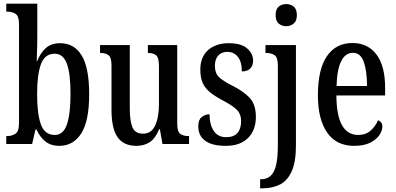

<svg xmlns="http://www.w3.org/2000/svg" viewBox="-20 -780 2143 1040"><path d="M301 10Q255 10 225 -14.5Q195 -39 178 -78H172L154 0H14V-43H20Q44 -43 63.5 -55.5Q83 -68 83 -115V-649Q83 -693 64.5 -705Q46 -717 19 -717H14V-760H182V-578Q182 -560 181.5 -535.5Q181 -511 180 -487Q179 -463 179 -448H181Q198 -492 227.5 -519Q257 -546 306 -546Q382 -546 422.5 -479.5Q463 -413 463 -269Q463 -124 420 -57Q377 10 301 10ZM277 -49Q323 -49 342.5 -106Q362 -163 362 -271Q362 -382 342 -435.5Q322 -489 276 -489Q223 -489 202 -433Q181 -377 181 -270Q181 -163 201.5 -106Q222 -49 277 -49Z M719 10Q650 10 617 -36.5Q584 -83 584 -186V-425Q584 -468 568.5 -480.5Q553 -493 526 -493H522V-536H683V-193Q683 -124 697.5 -90Q712 -56 755 -56Q800 -56 820.5 -100.5Q841 -145 841 -217V-421Q841 -469 825 -481Q809 -493 784 -493H781V-536H940V-110Q940 -66 957 -54.5Q974 -43 999 -43H1004V0H860L846 -80H842Q821 -29 790.5 -9.5Q760 10 719 10Z M1203 10Q1130 10 1092 -17Q1054 -44 1054 -96Q1054 -131 1072.5 -146Q1091 -161 1115 -161Q1115 -106 1137.5 -71.5Q1160 -37 1205 -37Q1247 -37 1266.5 -60Q1286 -83 1286 -124Q1286 -160 1266 -182Q1246 -204 1196 -231Q1150 -255 1121 -277.5Q1092 -300 1078.5 -329.5Q1065 -359 1065 -402Q1065 -472 1107.5 -509Q1150 -546 1219 -546Q1287 -546 1319 -517.5Q1351 -489 1351 -452Q1351 -425 1335.5 -409Q1320 -393 1290 -393Q1290 -445 1268.5 -472Q1247 -499 1211 -499Q1179 -499 1161.5 -478.5Q1144 -458 1144 -424Q1144 -384 1165.5 -363Q1187 -342 1240 -315Q1302 -284 1334 -248Q1366 -212 1366 -147Q1366 -75 1323.5 -32.5Q1281 10 1203 10Z M1530 -638Q1507 -638 1490 -652Q1473 -666 1473 -698Q1473 -731 1490 -744.5Q1507 -758 1530 -758Q1553 -758 1570.5 -744.5Q1588 -731 1588 -698Q1588 -666 1570.5 -652Q1553 -638 1530 -638ZM1389 240V191H1394Q1423 191 1443.5 174.5Q1464 158 1474.5 118Q1485 78 1485 8V-425Q1485 -469 1467.5 -481Q1450 -493 1424 -493H1418V-536H1583V8Q1583 97 1560 148Q1537 199 1496.5 219.5Q1456 240 1403 240Z M1898 10Q1802 10 1752 -62Q1702 -134 1702 -264Q1702 -405 1751 -476Q1800 -547 1889 -547Q1972 -547 2019 -485Q2066 -423 2066 -305V-263H1802Q1803 -153 1833 -101Q1863 -49 1920 -49Q1961 -49 1987.5 -72.5Q2014 -96 2028 -129Q2038 -125 2044.5 -116.5Q2051 -108 2051 -94Q2051 -72 2035 -48Q2019 -24 1985 -7Q1951 10 1898 10ZM1968 -314Q1968 -395 1950.5 -444.5Q1933 -494 1892 -494Q1850 -494 1827.5 -447.5Q1805 -401 1803 -314Z"/></svg>

Font: Noto Serif Lao ExtraCondensed Medium
Style: Regular
Weight: 500
Width: 2
Designer: Monotype Design Team
Foundry: Monotype Imaging Inc.
Version: Version 2.003; ttfautohint (v1.8.4.7-5d5b)